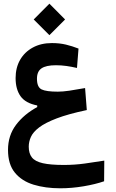

<svg xmlns="http://www.w3.org/2000/svg" viewBox="-20 -705 626 1040"><path d="M306.6 314.9Q226.1 314.9 162.1 295.4Q98.1 275.9 60.8 230.5Q23.4 185.1 23.4 106.9Q23.4 28.8 66.9 -28.8Q110.4 -86.4 181.6 -125V-133.8Q118.2 -146 91.3 -183.8Q64.5 -221.7 64.5 -282.2Q64.5 -338.4 88.9 -380.9Q113.3 -423.3 157.7 -447.5Q202.1 -471.7 261.2 -471.7Q302.7 -471.7 337.2 -463.4Q371.6 -455.1 405.3 -441.9L397 -336.9Q367.2 -343.8 339.4 -347.7Q311.5 -351.6 282.7 -351.6Q229.5 -351.6 204.8 -334.7Q180.2 -317.9 180.2 -278.8Q180.2 -232.9 205.3 -220.7Q230.5 -208.5 293 -208.5Q319.8 -208.5 354.7 -213.6Q389.6 -218.8 440.9 -228L450.2 -108.9Q349.1 -87.4 287.1 -63.7Q225.1 -40 192.1 -14.9Q159.2 10.3 147.5 36.4Q135.7 62.5 135.7 89.4Q135.7 126 152.8 147.7Q169.9 169.4 211.7 179Q253.4 188.5 326.2 188.5Q383.8 188.5 439.9 180.7Q496.1 172.9 544.9 165L543.9 276.9Q497.6 293 433.1 304Q368.7 314.9 306.6 314.9ZM247.6 -514.6 162.6 -599.6 247.6 -685.1 332.5 -599.6Z"/></svg>

Font: CaskaydiaCove NF SemiBold
Style: Regular
Weight: 600
Designer: Aaron Bell
Foundry: Saja Typeworks
Version: Version 2111.001; VTT 6.35;Nerd Fonts 3.2.1